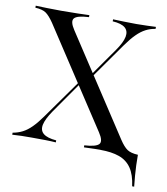

<svg xmlns="http://www.w3.org/2000/svg" viewBox="-80 -638 729 836"><g transform="rotate(10 284.5 -220.0)"><path d="M560.5 130.6Q554 80.6 534.3 51.6Q514.5 22.6 480.6 10.5Q446.8 -1.6 396.8 -1.6L474.2 -10.5L550 -8.9H561.3Q561.3 14.5 562.1 37.5Q562.9 60.5 564.9 83.9Q566.9 107.3 569.4 130.6ZM324.2 0V-8.9Q375.8 -12.1 388.3 -26.2Q400.8 -40.3 377.4 -75.8L92.7 -510.5Q73.4 -538.7 57.7 -549.6Q41.9 -560.5 10.5 -562.1V-571Q31.5 -570.2 60.9 -569.4Q90.3 -568.5 123.4 -568.5Q165.3 -568.5 196.8 -569.4Q228.2 -570.2 247.6 -571V-562.1Q196 -559.7 183.5 -545.2Q171 -530.6 194.4 -495.2L479 -60.5Q497.6 -32.3 513.7 -21.4Q529.8 -10.5 561.3 -8.9V0Q540.3 -0.8 510.9 -1.6Q481.5 -2.4 447.6 -2.4Q405.6 -2.4 374.2 -1.6Q342.7 -0.8 324.2 0ZM7.3 0V-8.9Q30.6 -12.9 50.4 -23Q70.2 -33.1 89.5 -52.4Q108.9 -71.8 130.6 -102.4L257.3 -280.6L263.7 -275L162.9 -130.6Q136.3 -91.9 131 -66.1Q125.8 -40.3 143.1 -26.2Q160.5 -12.1 200 -8.9V0Q179.8 -1.6 152 -2Q124.2 -2.4 93.5 -2.4Q69.4 -2.4 48.4 -2Q27.4 -1.6 7.3 0ZM294.4 -292.7 287.1 -298.4 387.9 -441.9Q414.5 -479.8 419.4 -505.6Q424.2 -531.5 407.7 -545.6Q391.1 -559.7 352.4 -562.1V-571Q374.2 -570.2 400.8 -569.4Q427.4 -568.5 455.6 -568.5Q480.6 -568.5 501.2 -569.4Q521.8 -570.2 541.9 -571V-562.1Q519.4 -558.9 499.2 -548.4Q479 -537.9 459.7 -518.5Q440.3 -499.2 418.5 -468.5Z"/></g></svg>

Font: Playfair 144pt
Style: Regular
Weight: 400
Designer: Claus Eggers Sørensen
Foundry: Claus Eggers Sørensen
Version: Version 2.001;gftools[0.9.30]